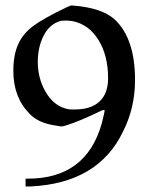

<svg xmlns="http://www.w3.org/2000/svg" viewBox="-20 -489 542 691"><path d="M357 -92Q353 -93 352 -93Q348 -93 324 -81Q266 -53 219 -38Q207 -34 201 -34Q196 -34 181 -37Q118 -46 87 -79Q28 -138 28 -234Q28 -294 47 -333Q64 -369 99.5 -395.5Q135 -422 218 -462L234 -469H243Q348 -461 395 -417Q466 -348 466 -201Q466 -100 422 -14Q333 170 91 182H72V154H80Q290 154 346 -44Q357 -88 357 -92ZM249 -95Q307 -95 338 -123.5Q369 -152 369 -208Q369 -289 334.5 -345Q300 -401 241 -413Q227 -415 214 -415Q211 -415 205.5 -414.5Q200 -414 199 -414Q159 -403 137.5 -361.5Q116 -320 116 -266Q116 -208 143 -160.5Q170 -113 211 -100Q225 -95 238 -95Z"/></svg>

Font: KaTeX_Fraktur
Style: Regular
Weight: 400
Version: Version 1.1; ttfautohint (v1.3)